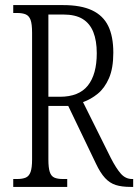

<svg xmlns="http://www.w3.org/2000/svg" viewBox="-20 -734 543 754"><path d="M32 0V-31H47Q68 -31 81 -36.5Q94 -42 100 -58.5Q106 -75 106 -108V-605Q106 -640 100 -656Q94 -672 81 -677.5Q68 -683 47 -683H32V-714H228Q298 -714 341.5 -693.5Q385 -673 405 -632Q425 -591 425 -527Q425 -466 408 -427Q391 -388 364 -366Q337 -344 306 -333L415 -114Q436 -73 454.5 -52Q473 -31 499 -31H503V0H493Q458 0 434.5 -7.5Q411 -15 392.5 -35Q374 -55 357 -91L248 -318H170V-108Q170 -75 175.5 -58.5Q181 -42 193.5 -36.5Q206 -31 227 -31H244V0ZM215 -354Q290 -354 325 -398Q360 -442 360 -525Q360 -574 346.5 -608Q333 -642 304.5 -659.5Q276 -677 228 -677H170V-354Z"/></svg>

Font: Noto Serif Khmer ExtraCondensed Light
Style: Regular
Weight: 300
Width: 2
Designer: Danh Hong and the Monotype Design Team
Foundry: Monotype Imaging Inc.
Version: Version 2.004